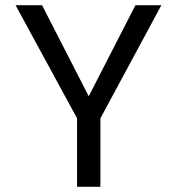

<svg xmlns="http://www.w3.org/2000/svg" viewBox="-20 -720 682 740"><path d="M277 0V-264L40 -700H142L322 -349L502 -700H602L367 -264V0Z"/></svg>

Font: HostGroteskRegular
Style: Regular
Weight: 400
Designer: Doukan Karapınar based on Poppins by Indian Type Foundry, Jonny Pinhorn
Foundry: Element Type
Version: Version 1.001; ttfautohint (v1.8.4.7-5d5b)